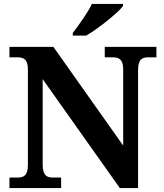

<svg xmlns="http://www.w3.org/2000/svg" viewBox="-20 -951 828 971"><path d="M585.9 0 195.8 -550.8V-118.2Q195.8 -96.7 200 -84Q204.1 -71.3 210.9 -64.5Q217.8 -57.6 227.3 -55.4Q236.8 -53.2 247.1 -53.2H289.1V0H27.8V-53.2H69.8Q80.6 -53.2 89.8 -55.4Q99.1 -57.6 106.2 -64.5Q113.3 -71.3 117.2 -84Q121.1 -96.7 121.1 -118.2V-600.1Q121.1 -620.1 116.9 -632.1Q112.8 -644 105.7 -650.4Q98.6 -656.7 89.4 -658.9Q80.1 -661.1 69.8 -661.1H27.8V-713.9H250L603 -214.8V-600.1Q603 -620.1 598.9 -632.1Q594.7 -644 587.6 -650.4Q580.6 -656.7 571.3 -658.9Q562 -661.1 551.8 -661.1H509.8V-713.9H771V-661.1H729Q718.8 -661.1 709.5 -658.9Q700.2 -656.7 693.1 -649.9Q686 -643.1 682.1 -630.4Q678.2 -617.7 678.2 -596.2V0ZM348.1 -784.2Q358.9 -798.3 372.3 -816.9Q385.7 -835.4 399.4 -855.2Q413.1 -875 425 -894.8Q437 -914.6 444.8 -931.2H602.1V-920.9Q592.8 -907.7 571.3 -887.9Q549.8 -868.2 523.2 -846.7Q496.6 -825.2 468 -804.9Q439.5 -784.7 416 -771H348.1Z"/></svg>

Font: Droids
Style: b
Weight: 700
Foundry: Ascender Corporation
Version: Version 1.00 build 113